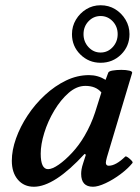

<svg xmlns="http://www.w3.org/2000/svg" viewBox="-20 -698 532 731"><path d="M109 13Q71 13 48 -14Q25 -41 25 -86Q25 -126 41 -171Q57 -216 85.5 -259Q114 -302 151.5 -336.5Q189 -371 231.5 -391.5Q274 -412 319 -412Q353 -412 382 -394L392 -421Q394 -427 409 -429.5Q424 -432 442 -432Q460 -432 472.5 -429Q485 -426 483 -420L387 -99Q383 -84 383 -79Q383 -67 394 -67Q421 -67 457 -102Q460 -104 467.5 -98.5Q475 -93 481 -86.5Q487 -80 484 -77Q467 -56 439 -35Q411 -14 382 -0.5Q353 13 334 13Q289 13 289 -36Q289 -44 290.5 -53.5Q292 -63 297 -78L307 -109L302 -112Q187 13 109 13ZM163 -54Q179 -54 203.5 -71Q228 -88 254.5 -116.5Q281 -145 302 -181Q327 -224 342 -270L366 -346Q345 -371 305 -371Q272 -371 241.5 -344.5Q211 -318 186.5 -277Q162 -236 148.5 -192Q135 -148 135 -113Q135 -54 163 -54ZM363 -459Q318 -459 286 -490.5Q254 -522 254 -568Q254 -598 269 -623Q284 -648 308.5 -663Q333 -678 363 -678Q394 -678 418.5 -663Q443 -648 458 -623Q473 -598 473 -568Q473 -522 441 -490.5Q409 -459 363 -459ZM363 -498Q390 -498 409 -518.5Q428 -539 428 -568Q428 -597 409 -617Q390 -637 363 -637Q336 -637 317 -617Q298 -597 298 -568Q298 -539 317 -518.5Q336 -498 363 -498Z"/></svg>

Font: Junicode SmExp
Style: Bold Italic
Weight: 700
Width: 6
Italic angle: -11°
Designer: Peter S. Baker
Version: Version 2.205; ttfautohint (v1.8.4)